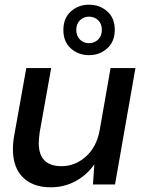

<svg xmlns="http://www.w3.org/2000/svg" viewBox="-20 -786 611 818"><path d="M196 12Q121 12 78 -30Q35 -72 35 -151Q35 -179 41 -211L92 -496H198L149 -222Q148 -212 146.5 -199Q145 -186 145 -177Q145 -78 242 -78Q300 -78 346 -119Q392 -160 405 -233L451 -496H557L470 0H376L382 -86Q351 -41 302.5 -14.5Q254 12 196 12ZM359 -551Q314 -551 282 -579.5Q250 -608 250 -658Q250 -709 282 -737.5Q314 -766 359 -766Q405 -766 437 -737.5Q469 -709 469 -659Q469 -609 437 -580Q405 -551 359 -551ZM359 -602Q382 -602 398 -617.5Q414 -633 414 -659Q414 -685 398 -700Q382 -715 359 -715Q336 -715 320.5 -699.5Q305 -684 305 -659Q305 -633 320.5 -617.5Q336 -602 359 -602Z"/></svg>

Font: Rethink Sans Medium
Style: Italic
Weight: 500
Italic angle: -10°
Designer: The Rethink Sans project authors (Hans Thiessen). DM Sans designed by Colophon Foundry.
Foundry: Rethink Communications LLC
Version: Version 1.001